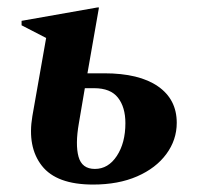

<svg xmlns="http://www.w3.org/2000/svg" viewBox="-20 -486 533 516"><path d="M104 -384 38 -418V-430L242 -466H246L215 -289H260Q354 -289 404.5 -254Q455 -219 455 -156Q455 -110 427 -72Q399 -34 348.5 -12Q298 10 230 10Q132 10 92.5 -40.5Q53 -91 67 -174ZM192 -155Q182 -98 191 -65Q200 -32 235 -32Q271 -32 294 -67Q317 -102 317 -155Q317 -198 297 -223.5Q277 -249 233 -249H208Z"/></svg>

Font: Spectral
Style: Bold Italic
Weight: 700
Italic angle: -10°
Designer: Jean-Baptiste Levee
Foundry: Production Type
Version: Version 2.001